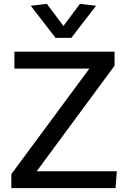

<svg xmlns="http://www.w3.org/2000/svg" viewBox="-20 -979 649 999"><path d="M39 0V-73L445 -622H55V-710H576V-637L171 -88H588L581 0ZM269 -782 140 -949 224 -959 310 -844 396 -959 480 -949 351 -782Z"/></svg>

Font: Livvic Medium
Style: Regular
Weight: 500
Designer: Jacques Le Bailly, Baron von Fonthausen
Version: Version 1.001; ttfautohint (v1.8.2)